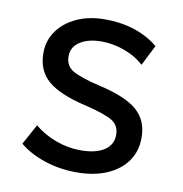

<svg xmlns="http://www.w3.org/2000/svg" viewBox="-65 -571 615 647"><g transform="rotate(10 242.5 -248.0)"><path d="M238 14.5Q180 14.5 128.2 -2.8Q76.5 -20 42 -49L80 -118.5Q112.5 -91.5 154.2 -76.2Q196 -61 238 -61Q290 -61 319 -79.8Q348 -98.5 348 -133Q348 -165 323 -180.5Q298 -196 230 -212.5Q140 -233 99.2 -267.5Q58.5 -302 58.5 -362.5Q58.5 -405.5 82.5 -438.8Q106.5 -472 148.2 -491Q190 -510 244.5 -510Q298.5 -510 345.2 -494.8Q392 -479.5 426.5 -450.5L391 -380.5Q373.5 -397 349.8 -409Q326 -421 299 -427.8Q272 -434.5 245 -434.5Q200.5 -434.5 172.2 -416.5Q144 -398.5 144 -366.5Q144 -333 171.2 -317.5Q198.5 -302 262 -287Q354 -266.5 394 -232.2Q434 -198 434 -138Q434 -91.5 409.5 -57.2Q385 -23 341 -4.2Q297 14.5 238 14.5Z"/></g></svg>

Font: Geologica Cursive Light
Style: Regular
Weight: 300
Designer: Sindre Bremnes, Frode Helland
Foundry: Monokrom Skriftforlag AS
Version: Version 1.010;gftools[0.9.28]